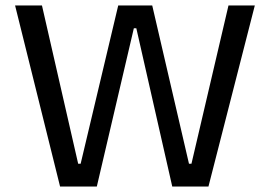

<svg xmlns="http://www.w3.org/2000/svg" viewBox="-20 -680 984 700"><path d="M199 0 35 -660H133L265 -83H274L411 -660H535L669 -83H678L813 -660H909L740 0H608L477 -577H468L333 0Z"/></svg>

Font: Bricolage Grotesque 12pt
Style: Regular
Weight: 400
Designer: Mathieu Triay
Foundry: Atelier Triay
Version: Version 1.001; ttfautohint (v1.8.4.7-5d5b);gftools[0.9.33.de